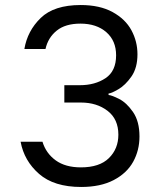

<svg xmlns="http://www.w3.org/2000/svg" viewBox="-20 -736 628 764"><path d="M62 -172H149Q163 -126 201.5 -98Q240 -70 302 -70Q376 -70 413.5 -107Q451 -144 451 -200Q451 -262 408 -295Q365 -328 302 -328H236V-397H298Q358 -397 400 -425Q442 -453 442 -516Q442 -574 403 -608Q364 -642 300 -642Q240 -642 205.5 -614Q171 -586 161 -541H77Q89 -613 142 -664.5Q195 -716 301 -716Q377 -716 428 -688Q479 -660 503 -615.5Q527 -571 527 -520Q527 -466 503 -431.5Q479 -397 450.5 -380.5Q422 -364 412 -364V-358Q425 -357 454.5 -342Q484 -327 509.5 -290Q535 -253 535 -193Q535 -138 510 -92.5Q485 -47 432.5 -19.5Q380 8 303 8Q195 8 135.5 -44Q76 -96 62 -172Z"/></svg>

Font: Be Vietnam
Style: Regular
Weight: 400
Designer: Gabriel Lam
Foundry: TypeRant
Version: Version 4.000